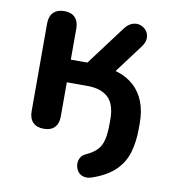

<svg xmlns="http://www.w3.org/2000/svg" viewBox="-77 -564 725 810"><g transform="rotate(10 285.0 -158.5)"><path d="M373 174Q351 182 334.5 177.5Q318 173 309.5 160.5Q301 148 299.5 132.5Q298 117 305 103.5Q312 90 328 83Q359 69 375.5 51Q392 33 398 6Q404 -21 404 -61V-80Q404 -144 373.5 -173Q343 -202 284 -202H196V-56Q196 -25 180 -8.5Q164 8 134 8Q104 8 87.5 -8.5Q71 -25 71 -56V-432Q71 -463 87.5 -479.5Q104 -496 134 -496Q164 -496 180 -479.5Q196 -463 196 -432V-299H267L393 -467Q408 -487 426 -493Q444 -499 460 -493.5Q476 -488 486 -475Q496 -462 496 -444Q496 -426 482 -407L360 -244L308 -295Q360 -295 401 -281.5Q442 -268 470.5 -241.5Q499 -215 514 -176Q529 -137 529 -86V-63Q529 -7 516 38.5Q503 84 469 118Q435 152 373 174Z"/></g></svg>

Font: Nunito
Style: Bold
Weight: 700
Designer: Vernon Adams
Foundry: Vernon Adams
Version: Version 3.602